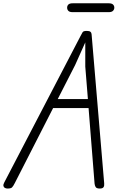

<svg xmlns="http://www.w3.org/2000/svg" viewBox="-45 -1114 697 1137"><path d="M0 2.5Q-9.5 2.5 -16.5 -1.5Q-23.5 -5.5 -24.8 -13.8Q-26 -22 -19.5 -34L431 -899Q439.5 -915.5 444.2 -923.2Q449 -931 468.5 -931Q484.5 -931 490.8 -925.5Q497 -920 497.5 -910L572 -28Q573.5 -13.5 568 -5.5Q562.5 2.5 546 2.5Q526.5 2.5 521.2 -6.8Q516 -16 515 -27L479.5 -474H269.5L43 -30.5Q33 -10.5 26 -4Q19 2.5 0 2.5ZM297 -527.5H475.5L460 -719.5V-863L400 -729ZM385.5 -1042Q367 -1042 359.8 -1049.8Q352.5 -1057.5 352.5 -1068.5Q352.5 -1079.5 359.8 -1087Q367 -1094.5 385.5 -1094.5H599Q617 -1094.5 624.5 -1087Q632 -1079.5 632 -1068.5Q632 -1058 624.2 -1050Q616.5 -1042 599 -1042Z"/></svg>

Font: Edu AU VIC WA NT Hand
Style: Regular
Weight: 400
Designer: Tina and Corey Anderson, Eben Sorkin, Mirko Velimirovic
Foundry: Google for Education
Version: Version 1.001